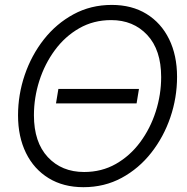

<svg xmlns="http://www.w3.org/2000/svg" viewBox="-20 -759 768 790"><path d="M323.2 11.2Q240.7 11.2 180.2 -25.9Q119.6 -63 86.9 -129.6Q54.2 -196.3 54.2 -284.2Q54.2 -369.6 81.8 -450.7Q109.4 -531.7 160.4 -596.7Q211.4 -661.6 282.5 -700.2Q353.5 -738.8 439.9 -738.8Q522.5 -738.8 582.8 -701.7Q643.1 -664.6 675.8 -597.9Q708.5 -531.2 708.5 -442.9Q708.5 -356.9 680.9 -276.1Q653.3 -195.3 602.3 -130.4Q551.3 -65.4 480.5 -27.1Q409.7 11.2 323.2 11.2ZM326.2 -51.3Q398.4 -51.3 456.8 -84.5Q515.1 -117.7 556.9 -174.1Q598.6 -230.5 620.8 -300Q643.1 -369.6 643.1 -441.9Q643.1 -553.7 585.9 -615Q528.8 -676.3 437.5 -676.3Q364.7 -676.3 306.2 -642.8Q247.6 -609.4 205.8 -552.7Q164.1 -496.1 141.8 -426.5Q119.6 -356.9 119.6 -284.7Q119.6 -173.8 176.8 -112.5Q233.9 -51.3 326.2 -51.3ZM551.8 -393.1 542 -333.5H210.4L220.2 -393.1Z"/></svg>

Font: Inter Display Light
Style: Italic
Weight: 300
Italic angle: -9.39999°
Designer: Rasmus Andersson
Foundry: rsms
Version: Version 4.000;git-a52131595